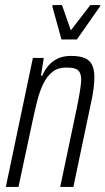

<svg xmlns="http://www.w3.org/2000/svg" viewBox="-20 -739 417 759"><path d="M3 0 110 -510H153L142 -440H147Q156 -461 170.5 -478.5Q185 -496 207 -507Q229 -518 261 -518Q294 -518 314.5 -509.5Q335 -501 344 -482.5Q353 -464 353 -434Q353 -413 349.5 -385.5Q346 -358 338 -324L270 0H218L283 -309Q291 -348 295.5 -375.5Q300 -403 301 -421Q301 -442 295 -453Q289 -464 276 -468Q263 -472 241 -472Q209 -472 187.5 -455Q166 -438 151.5 -408.5Q137 -379 127.5 -341.5Q118 -304 109 -262L53 0ZM223 -583 187 -713 188 -719H225L260 -619L337 -719H377L375 -713L284 -583Z"/></svg>

Font: Saira ExtraCondensed Light
Style: Italic
Weight: 300
Width: 2
Italic angle: -12°
Designer: Hector Gatti with collaboration of the Omnibus-Type team
Foundry: Omnibus-Type
Version: Version 1.101